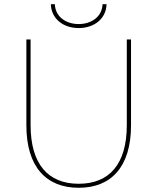

<svg xmlns="http://www.w3.org/2000/svg" viewBox="-20 -887 746 910"><path d="M353 3C506 3 601 -95 601 -293V-700H581V-294C581 -109 498 -16 353 -16C208 -16 125 -109 125 -294V-700H105V-293C105 -95 200 3 353 3ZM353 -754C425 -754 483 -797 485 -867H466C464 -809 415 -773 353 -773C291 -773 242 -809 240 -867H221C223 -797 281 -754 353 -754Z"/></svg>

Font: Chess Sans Thin
Style: Regular
Weight: 100
Designer: Wolf Bōese
Foundry: Wolf Bōese
Version: Version 7.223;Glyphs 3.3 (3306)